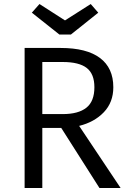

<svg xmlns="http://www.w3.org/2000/svg" viewBox="-20 -948 655 968"><path d="M379 -313.3 588.2 0H481.5L288.7 -303.1H193.3V0H104.1V-706.2H285.6Q416.4 -706.2 483.8 -655.9Q551.3 -605.6 551.3 -508.2Q551.3 -432.3 503.6 -382.3Q455.9 -332.3 379 -313.3ZM295.9 -635.4H193.3V-372.8H295.9Q374.9 -372.8 415.4 -404.9Q455.9 -436.9 455.9 -508.2Q455.9 -575.4 417.2 -605.4Q378.5 -635.4 295.9 -635.4ZM307.7 -845.1 437.4 -927.7 475.4 -884.1 337.4 -773.8H279.5L140.5 -884.1L179 -927.7Z"/></svg>

Font: Fira Code Fixed
Style: Regular
Weight: 400
Monospace: yes
Designer: Carrois Corporate, Edenspiekermann AG, Nikita Prokopov
Foundry: Carrois Corporate, Edenspiekermann AG, Nikita Prokopov
Version: Version 5.002